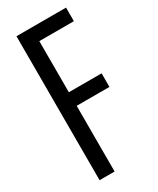

<svg xmlns="http://www.w3.org/2000/svg" viewBox="-204 -862 761 924"><g transform="rotate(-30 177.0 -400.0)"><path d="M59.5 0V-800H335V-724.5H143V-440.5H325V-365H143V0Z"/></g></svg>

Font: Big Shoulders
Style: Regular
Weight: 400
Designer: Patric King
Foundry: XO Type Co
Version: Version 2.002